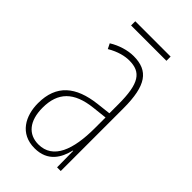

<svg xmlns="http://www.w3.org/2000/svg" viewBox="-205 -703 776 776"><g transform="rotate(45 183.0 -315.5)"><path d="M284 -641H82V-617H284ZM177 -537C143 -537 104 -525 72 -505L83 -483C120 -505 153 -512 177 -512C244 -512 271 -475 271 -355V-304L210 -297C100 -284 38 -234 38 -129C38 -57 73 10 157 10C233 10 261 -43 273 -93H275L276 0H297V-358C297 -489 261 -537 177 -537ZM209 -274 272 -281V-220C272 -97 241 -12 157 -12C99 -12 64 -54 64 -129C64 -217 110 -263 209 -274Z"/></g></svg>

Font: Noto Sans Gurmukhi UI ExtraCondensed Thin
Style: Regular
Weight: 100
Width: 2
Designer: Jelle Bosma - Monotype Design Team
Foundry: Monotype Imaging Inc.
Version: Version 2.004